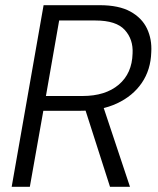

<svg xmlns="http://www.w3.org/2000/svg" viewBox="-20 -720 610 740"><path d="M25 0 148 -700H364Q438 -700 482.5 -675.5Q527 -651 546.5 -610Q566 -569 563 -519Q561 -451 526.5 -400.5Q492 -350 431 -321.5Q370 -293 288 -293H147L95 0ZM404 0 303 -315H376L481 0ZM157 -350H298Q386 -350 437.5 -393.5Q489 -437 491 -514Q494 -568 461 -604.5Q428 -641 348 -641H208Z"/></svg>

Font: DM Sans 28pt Light
Style: Italic
Weight: 300
Italic angle: -10°
Version: Version 4.004;gftools[0.9.30]